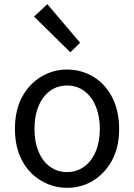

<svg xmlns="http://www.w3.org/2000/svg" viewBox="-20 -892 646 925"><path d="M179 -21Q120 -55 86 -119Q52 -183 52 -271Q52 -361 87 -426Q121 -488 178.5 -522.5Q236 -557 303 -557Q371 -557 428.5 -523Q486 -489 520 -424Q554 -359 554 -271Q554 -182 519 -118Q484 -55 427.5 -21Q371 13 303 13Q237 13 179 -21ZM461 -271Q461 -333 441 -380.5Q421 -428 385.5 -454Q350 -480 303 -480Q257 -480 221.5 -454.5Q186 -429 166 -381.5Q146 -334 146 -271Q146 -208 166 -161Q186 -114 221.5 -88.5Q257 -63 303 -63Q350 -63 386 -89.5Q422 -116 441.5 -163Q461 -210 461 -271ZM144 -812 208 -872 366 -686 319 -640Z"/></svg>

Font: Merged Yaku Han JP
Style: Regular
Weight: 400
Designer: Ryoko NISHIZUKA 西塚涼子 (kana, bopomofo & ideographs); Paul D. Hunt (Latin, Greek & Cyrillic); Sandoll Communications 산돌커뮤니
Foundry: Adobe
Version: Version 2.004